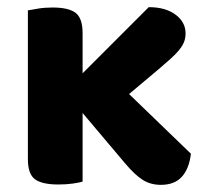

<svg xmlns="http://www.w3.org/2000/svg" viewBox="-20 -509 582 537"><path d="M211 -304 396 -489Q443 -489 471 -468Q499 -447 499 -416Q499 -402 494.5 -391Q490 -380 480.5 -368.5Q471 -357 456.5 -344Q442 -331 422 -314L341 -246L514 -79Q509 -37 488.5 -14.5Q468 8 430 8Q401 8 379 -6Q357 -20 330 -52L211 -193V-1Q201 2 183 4.5Q165 7 143 7Q98 7 78 -7.5Q58 -22 58 -64V-480Q69 -482 87 -485Q105 -488 127 -488Q172 -488 191.5 -473Q211 -458 211 -416Z"/></svg>

Font: Baloo Bhai 2
Style: Bold
Weight: 700
Designer: Supriya Tembe, Noopur Datye and Ek Type
Foundry: Ek Type
Version: Version 1.640;PS 1.000;hotconv 16.6.51;makeotf.lib2.5.65220;